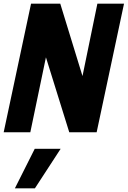

<svg xmlns="http://www.w3.org/2000/svg" viewBox="-28 -720 695 1045"><path d="M-8 0 141 -700H300L421 -306L502 -700H647L498 0H349L222 -408L137 0ZM53 305 161 90H302L162 305Z"/></svg>

Font: Red Hat Mono
Style: Italic
Weight: 400
Italic angle: -12°
Monospace: yes
Designer: Pentagram, MCKL
Foundry: MCKL
Version: Version 1.030